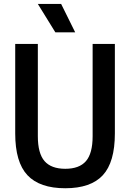

<svg xmlns="http://www.w3.org/2000/svg" viewBox="-20 -968 675 997"><path d="M319 9.5Q186 9.5 122.5 -58.2Q59 -126 59 -275V-740H176.5V-261Q176.5 -171.5 211.2 -131.5Q246 -91.5 319 -91.5Q392 -91.5 426.5 -131.5Q461 -171.5 461 -261V-740H576.5V-275Q576.5 -126 514 -58.2Q451.5 9.5 319 9.5ZM267.5 -800 176.5 -947.5H297.5L370.5 -800Z"/></svg>

Font: Encode Sans Condensed SemiBold
Style: Regular
Weight: 600
Width: 3
Designer: Multiple Designers
Foundry: Impallari Type
Version: Version 3.000; ttfautohint (v1.8.3) -l 8 -r 50 -G 200 -x 14 